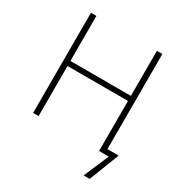

<svg xmlns="http://www.w3.org/2000/svg" viewBox="-202 -861 1121 1185"><g transform="rotate(30 358.0 -268.0)"><path d="M611 -36H691L608 178H565L641 0H572V-357H141V0H102V-714H141V-393H572V-714H611Z"/></g></svg>

Font: Noto Sans ExtraLight
Style: Regular
Weight: 200
Designer: Monotype Design Team
Foundry: Monotype Imaging Inc.
Version: Version 2.007